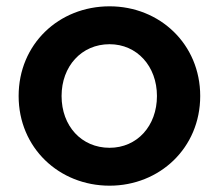

<svg xmlns="http://www.w3.org/2000/svg" viewBox="-20 -576 692 608"><path d="M327 12C485 12 614 -107 614 -272C614 -436 486 -556 327 -556C166 -556 39 -436 39 -272C39 -108 167 12 327 12ZM175 -272C175 -366 238 -436 327 -436C414 -436 477 -366 477 -272C477 -177 414 -108 327 -108C238 -108 175 -177 175 -272Z"/></svg>

Font: Mluvka
Style: Bold
Weight: 700
Designer: Modified by Jiří Krblich, Original typeface by Gumpita Rahayu
Foundry: Gumpita Rahayu & Jiří Krblich
Version: Version 2.000;Glyphs 3.1.1 (3134)